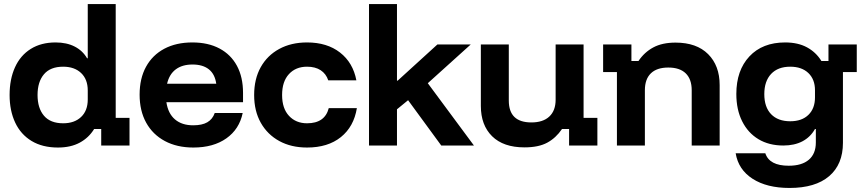

<svg xmlns="http://www.w3.org/2000/svg" viewBox="-20 -720 4282 950"><path d="M266.7 10Q190 10 136.2 -22.5Q82.5 -55 55 -113.8Q27.5 -172.5 27.5 -250Q27.5 -328.3 54.2 -387.1Q80.8 -445.8 132.1 -477.9Q183.3 -510 255 -510Q310 -510 349.6 -489.6Q389.2 -469.2 410.8 -431.7H414.2V-700H552.5V-136.7H620.8V0H480.8V-81.7H445.8Q419.2 -38.3 374.6 -14.2Q330 10 266.7 10ZM292.5 -110Q348.3 -110 381.2 -141.2Q414.2 -172.5 414.2 -227.5V-272.5Q414.2 -327.5 381.2 -358.8Q348.3 -390 292.5 -390Q229.2 -390 197.5 -352.5Q165.8 -315 165.8 -250Q165.8 -185 197.5 -147.5Q229.2 -110 292.5 -110Z M936.7 10Q855.8 10 795.8 -22.1Q735.8 -54.2 703.3 -112.9Q670.8 -171.7 670.8 -251.7Q670.8 -331.7 702.5 -389.6Q734.2 -447.5 792.9 -478.8Q851.7 -510 931.7 -510Q1010 -510 1066.2 -480Q1122.5 -450 1152.5 -394.2Q1182.5 -338.3 1182.5 -260.8V-214.2H803.3Q811.7 -158.3 845.8 -129.2Q880 -100 935.8 -100Q980 -100 1005.8 -115Q1031.7 -130 1042.5 -160.8H1180.8Q1164.2 -80.8 1100 -35.4Q1035.8 10 936.7 10ZM806.7 -305.8H1050Q1043.3 -353.3 1013.3 -377.1Q983.3 -400.8 932.5 -400.8Q881.7 -400.8 849.6 -376.7Q817.5 -352.5 806.7 -305.8Z M1499.2 10Q1420.8 10 1362.1 -22.1Q1303.3 -54.2 1270.4 -112.5Q1237.5 -170.8 1237.5 -250Q1237.5 -329.2 1270 -387.5Q1302.5 -445.8 1361.7 -477.9Q1420.8 -510 1499.2 -510Q1598.3 -510 1662.5 -460Q1726.7 -410 1743.3 -322.5H1604.2Q1593.3 -355 1566.7 -372.5Q1540 -390 1499.2 -390Q1443.3 -390 1409.6 -353.3Q1375.8 -316.7 1375.8 -250Q1375.8 -183.3 1410 -146.7Q1444.2 -110 1499.2 -110Q1587.5 -110 1606.7 -185H1745.8Q1730.8 -93.3 1666.7 -41.7Q1602.5 10 1499.2 10Z M1805.8 0V-700H1944.2V-320.8H1947.5L2144.2 -500H2309.2L2096.7 -308.3L2325 0H2163.3L1999.2 -224.2L1944.2 -179.2V0Z M2575 9.2Q2470.8 9.2 2415 -45.8Q2359.2 -100.8 2359.2 -195.8V-500H2497.5V-222.5Q2497.5 -168.3 2525.4 -141.2Q2553.3 -114.2 2609.2 -114.2Q2666.7 -114.2 2697.9 -143.3Q2729.2 -172.5 2729.2 -226.7V-500H2867.5V-136.7H2935.8V0H2795.8V-81.7H2760.8Q2730.8 -37.5 2687.9 -14.2Q2645 9.2 2575 9.2Z M3032.5 0V-363.3H2964.2V-500H3104.2V-418.3H3139.2Q3168.3 -461.7 3212.5 -485.4Q3256.7 -509.2 3322.5 -509.2Q3426.7 -509.2 3483.8 -452.1Q3540.8 -395 3540.8 -299.2V0H3402.5V-273.3Q3402.5 -328.3 3372.9 -357.1Q3343.3 -385.8 3286.7 -385.8Q3230 -385.8 3200.4 -357.1Q3170.8 -328.3 3170.8 -273.3V0Z M3886.7 210Q3774.2 210 3703.8 164.6Q3633.3 119.2 3620 38.3H3766.7Q3786.7 100 3882.5 100Q3947.5 100 3982.1 70.4Q4016.7 40.8 4016.7 -15V-81.7H4012.5Q3990 -41.7 3950.4 -20.8Q3910.8 0 3855.8 0Q3785 0 3732.9 -31.2Q3680.8 -62.5 3652.1 -120Q3623.3 -177.5 3623.3 -255Q3623.3 -371.7 3687.9 -440.8Q3752.5 -510 3865 -510Q3928.3 -510 3972.9 -485.8Q4017.5 -461.7 4044.2 -418.3H4079.2V-500H4219.2V-363.3H4150.8V-13.3Q4150.8 93.3 4082.5 151.7Q4014.2 210 3886.7 210ZM3890 -120Q3947.5 -120 3980 -151.7Q4012.5 -183.3 4012.5 -238.3V-273.3Q4012.5 -327.5 3979.6 -358.8Q3946.7 -390 3890 -390Q3829.2 -390 3795.4 -354.2Q3761.7 -318.3 3761.7 -254.2Q3761.7 -190 3795.4 -155Q3829.2 -120 3890 -120Z"/></svg>

Font: Funnel Display
Style: Bold
Weight: 700
Designer: NORD ID, Kristian Moeller
Foundry: Dicotype
Version: Version 1.000